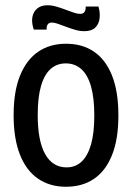

<svg xmlns="http://www.w3.org/2000/svg" viewBox="-20 -701 504 733"><path d="M232 12Q170 12 125 -19Q80 -50 56 -111Q32 -172 32 -261Q32 -353 57 -413.5Q82 -474 126.5 -504Q171 -534 232 -534Q294 -534 338.5 -504Q383 -474 407.5 -413Q432 -352 432 -260Q432 -169 407.5 -108.5Q383 -48 338.5 -18Q294 12 232 12ZM234 -62Q268 -62 291.5 -84Q315 -106 327.5 -149.5Q340 -193 340 -260Q340 -327 327.5 -371Q315 -415 290.5 -437Q266 -459 231 -459Q197 -459 173 -437.5Q149 -416 136.5 -372.5Q124 -329 124 -262Q124 -163 152.5 -112.5Q181 -62 234 -62ZM302 -582Q285 -582 267.5 -587Q250 -592 233 -598.5Q216 -605 201.5 -610Q187 -615 178 -615Q167 -615 162 -607.5Q157 -600 158 -588H109Q100 -614 103.5 -635Q107 -656 122 -668.5Q137 -681 161 -681Q177 -681 194.5 -676Q212 -671 229 -664.5Q246 -658 261 -653Q276 -648 286 -648Q298 -648 303 -656Q308 -664 307 -676H356Q363 -651 360 -629.5Q357 -608 343 -595Q329 -582 302 -582Z"/></svg>

Font: Bricolage Grotesque 72pt SemiCondensed
Style: Regular
Weight: 400
Width: 4
Designer: Mathieu Triay
Foundry: Atelier Triay
Version: Version 1.001;gftools[0.9.33.dev8+g029e19f]